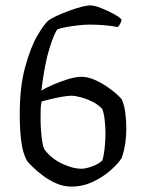

<svg xmlns="http://www.w3.org/2000/svg" viewBox="-20 -690 531 710"><path d="M244 0Q216 0 189 -11.5Q162 -23 139.5 -40Q117 -57 101 -72.5Q85 -88 80 -95Q64 -124 58.5 -168Q53 -212 53 -267Q53 -369 73 -442Q93 -515 118 -558Q143 -601 160 -615Q169 -622 190 -631.5Q211 -641 235 -650Q259 -659 280.5 -664.5Q302 -670 314 -670Q329 -670 353 -660.5Q377 -651 399.5 -639Q422 -627 430 -617Q427 -606 423 -599.5Q419 -593 415 -590Q390 -595 363 -597Q336 -599 311 -599Q294 -599 270.5 -596.5Q247 -594 225.5 -590Q204 -586 193 -582Q182 -571 163.5 -513Q145 -455 133 -355Q149 -365 175.5 -376.5Q202 -388 230.5 -397Q259 -406 282 -406Q304 -406 328.5 -395.5Q353 -385 375 -370Q397 -355 412 -341.5Q427 -328 431 -321Q440 -300 443.5 -272Q447 -244 447 -216Q447 -181 442 -152.5Q437 -124 429 -104Q415 -83 387.5 -59Q360 -35 323 -17.5Q286 0 244 0ZM281 -66Q296 -66 319 -74Q342 -82 358 -96Q363 -109 366.5 -138Q370 -167 370 -197Q370 -222 367 -247.5Q364 -273 358 -287Q345 -302 323.5 -313Q302 -324 280 -330Q258 -336 244 -336Q230 -336 208 -332Q186 -328 165.5 -323Q145 -318 134 -315Q131 -304 130.5 -288.5Q130 -273 130 -255Q130 -215 134.5 -179Q139 -143 146 -135Q172 -102 211 -84Q250 -66 281 -66Z"/></svg>

Font: Texturina 72pt
Style: Regular
Weight: 400
Designer: Guillermo Torres Carreño
Foundry: Omnibus-Type
Version: Version 1.002; ttfautohint (v1.8.3)